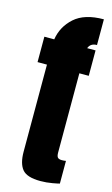

<svg xmlns="http://www.w3.org/2000/svg" viewBox="-133 -916 570 973"><g transform="rotate(15 152.5 -429.5)"><path d="M185.5 7.8Q114.7 7.8 90.1 -22.2Q65.4 -52.2 65.4 -114.3V-570.8H16.1V-704.1H67.9Q78.6 -772.9 131.3 -820.1Q184.1 -867.2 284.7 -867.2V-732.4Q251 -732.4 240.7 -704.1H284.7V-570.8H235.4V-155.3Q235.4 -137.2 241.2 -129.9Q247.1 -122.6 263.7 -122.6Q275.4 -122.6 284.7 -124.5V-5.4Q278.8 -3.4 248 2.2Q217.3 7.8 185.5 7.8Z"/></g></svg>

Font: Anton SC
Style: Regular
Weight: 400
Designer: Vernon Adams
Foundry: Vernon Adams
Version: Version 2.116; ttfautohint (v1.8.4.7-5d5b)